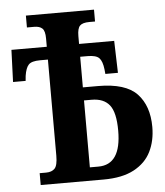

<svg xmlns="http://www.w3.org/2000/svg" viewBox="-52 -760 693 806"><g transform="rotate(-5 295.0 -357.0)"><path d="M87 0V-50H114Q138 -50 150.5 -63Q163 -76 163 -117V-522H130Q94 -522 81.5 -508.5Q69 -495 64 -462L62 -441H9L14 -576H163V-611Q163 -643 151.5 -653.5Q140 -664 118 -664H87V-714H374V-664H350Q321 -664 310 -652.5Q299 -641 299 -609V-576H447L451 -441H398L396 -461Q392 -495 379 -508.5Q366 -522 330 -522H299V-393H363Q479 -393 527 -342Q575 -291 575 -202Q575 -144 552.5 -98.5Q530 -53 480.5 -26.5Q431 0 352 0ZM335 -56Q431 -56 431 -199Q431 -276 406.5 -307Q382 -338 331 -338H299V-56Z"/></g></svg>

Font: Noto Serif ExtraCondensed
Style: Bold
Weight: 700
Width: 2
Designer: Monotype Design Team
Foundry: Monotype Imaging Inc.
Version: Version 2.014; ttfautohint (v1.8.4.7-5d5b)